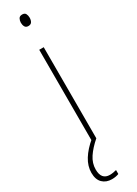

<svg xmlns="http://www.w3.org/2000/svg" viewBox="-251 -734 687 962"><g transform="rotate(-30 92.5 -253.0)"><path d="M95 -723Q110 -723 115 -713Q120 -703 120 -691Q120 -676 114 -666.5Q108 -657 94 -657Q80 -657 74.5 -667Q69 -677 69 -690Q69 -702 74.5 -712.5Q80 -723 95 -723ZM107 -527V0H81V-527ZM26 134Q26 193 75 193Q85 193 96 191Q107 189 113 187V210Q106 213 95.5 215Q85 217 73 217Q40 217 19.5 197Q-1 177 -1 138Q-1 99 22 62Q45 25 87 -10L107 0Q69 33 47.5 65.5Q26 98 26 134Z"/></g></svg>

Font: Noto Sans Lao Looped Condensed Thin
Style: Regular
Weight: 100
Width: 3
Designer: Mark Frömberg, Ben Mitchell
Foundry: The Fontpad Ltd
Version: Version 1.002; ttfautohint (v1.8.4.7-5d5b)